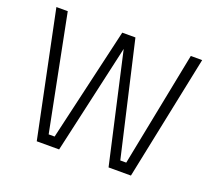

<svg xmlns="http://www.w3.org/2000/svg" viewBox="-118 -846 1109 1000"><g transform="rotate(20 437.0 -346.0)"><path d="M176 0H300L437 -607L574 0H698L841 -692H778L652 -55H619L474 -684H401L255 -55H222L96 -692H33Z"/></g></svg>

Font: RazerF5 Light
Style: Regular
Weight: 300
Foundry: Razer Inc.
Version: Version 2